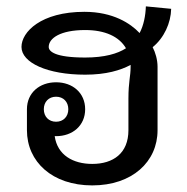

<svg xmlns="http://www.w3.org/2000/svg" viewBox="-20 -552 573 588"><path d="M151.7 -255.8C174.2 -255.8 189.2 -240 189.2 -217.5C189.2 -195 174.2 -179.2 151.7 -179.2C129.2 -179.2 114.2 -195 114.2 -217.5C114.2 -240 129.2 -255.8 151.7 -255.8ZM151.7 -300C100.8 -300 62.5 -267.5 62.5 -217.5V-153.3C62.5 -56.7 140 15.8 262.5 15.8C385 15.8 462.5 -56.7 462.5 -153.3V-347.5C462.5 -369.2 455.8 -391.7 447.5 -407.5C482.5 -435.8 503.3 -481.7 504.2 -525L426.7 -532.5C425.8 -504.2 420 -474.2 407.5 -450.8C380 -480 326.7 -515.8 238.3 -515.8C105.8 -515.8 45.8 -454.2 45.8 -408.3C45.8 -360 125 -323.3 240.8 -323.3C305 -323.3 349.2 -336.7 380 -353.3V-347.5C380 -317.5 373.3 -302.5 373.3 -250V-153.3C373.3 -82.5 326.7 -50 262.5 -50C204.2 -50 155.8 -76.7 147.5 -135H151.7C202.5 -135 240.8 -167.5 240.8 -217.5C240.8 -267.5 202.5 -300 151.7 -300ZM129.2 -408.3C129.2 -435 165 -460 240.8 -460C301.7 -460 345 -440 365.8 -404.2C340 -387.5 300 -375.8 240.8 -375.8C149.2 -375.8 129.2 -394.2 129.2 -408.3Z"/></svg>

Font: Boon Medium
Style: Regular
Weight: 500
Designer: Sungsit Sawaiwan
Foundry: FontUni
Version: Version 2.0